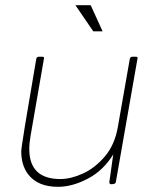

<svg xmlns="http://www.w3.org/2000/svg" viewBox="-20 -711 604 741"><path d="M204 10Q125 10 88 -39Q62 -74 62 -127Q62 -148 120 -484Q122 -492 130 -492H144Q150 -492 150 -487L98 -187Q93 -159 93 -136Q93 -20 213 -20Q253 -20 299.5 -41Q346 -62 384.5 -107Q423 -152 435 -222L481 -484Q483 -492 491 -492H505Q511 -492 511 -487L427 -8Q426 0 409 0Q402 0 402 -8L417 -115Q379 -53 319 -21.5Q259 10 204 10ZM376 -590H340L271 -691H330Z"/></svg>

Font: YamahaIndonesia935. App Thin
Style: Italic
Weight: 100
Italic angle: -10°
Designer: Dalton Maag Ltd
Foundry: Dalton Maag Ltd
Version: Version 1.002; January 01, 2024; Regular/Italic